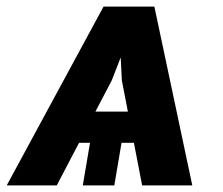

<svg xmlns="http://www.w3.org/2000/svg" viewBox="-38 -563 676 583"><path d="M301.3 -318.8 134.3 0H-17.6L276.4 -543H388.7ZM393.6 0 332 -318.8 320.8 -543H430.7L545.9 0ZM488.8 -224.1 472.7 -129.4H101.6L117.7 -224.1ZM338.9 -175.8 309.1 0H213.4L243.2 -175.8Z"/></svg>

Font: Inter Tight
Style: Bold Italic
Weight: 700
Italic angle: -9.39999°
Designer: Rasmus Andersson
Foundry: rsms
Version: Version 3.004